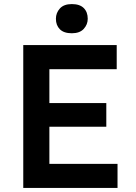

<svg xmlns="http://www.w3.org/2000/svg" viewBox="-20 -921 665 941"><path d="M94 0V-700H552V-582H222V-416H501V-300H222V-118H556V0ZM254 -829Q254 -858 273.5 -879.5Q293 -901 332 -901Q371 -901 390.5 -881.5Q410 -862 410 -829Q410 -801 390.5 -779.5Q371 -758 332 -758Q293 -758 273.5 -777.5Q254 -797 254 -829Z"/></svg>

Font: Mach Medium
Style: Regular
Weight: 500
Version: Version 1.002